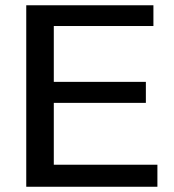

<svg xmlns="http://www.w3.org/2000/svg" viewBox="-20 -712 665 732"><path d="M80.1 0V-691.9H564.9V-612.8H185.1V-399.9H536.1V-319.8H185.1V-84H580.1V0Z"/></svg>

Font: CMU Bright
Style: SemiBold
Weight: 600
Version: Version 0.7.0